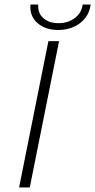

<svg xmlns="http://www.w3.org/2000/svg" viewBox="-20 -825 419 845"><path d="M193 -644H240L111 0H64ZM114 -805H148Q146 -767 171 -745Q196 -723 238 -723Q279 -723 309 -745.5Q339 -768 344 -805H379Q372 -753 332 -723Q292 -693 236 -693Q180 -693 145 -723.5Q110 -754 114 -805Z"/></svg>

Font: Montserrat Ace
Style: Light Italic
Weight: 300
Italic angle: -11.3°
Designer: Julieta Ulanovsky
Foundry: Julieta Ulanovsky
Version: Version 1